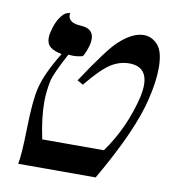

<svg xmlns="http://www.w3.org/2000/svg" viewBox="-68 -620 622 681"><g transform="rotate(10 243.0 -279.5)"><path d="M126 -410Q99 -415 85 -426Q71 -437 71 -459Q71 -469 74 -481Q82 -515 96 -534.5Q110 -554 120 -556L131 -559Q131 -558 130.5 -556Q130 -554 130 -553Q130 -523 175 -521Q222 -519 222 -480Q222 -470 219 -458Q212 -433 202 -416Q185 -411 167 -411Q165 -411 159 -411.5Q153 -412 150 -412Q110 -338 103 -308Q95 -268 95 -232Q95 -174 111 -100H333Q400 -193 428 -310Q433 -335 433 -352Q433 -419 368 -419Q333 -419 301 -398Q269 -377 219 -316L198 -328Q282 -455 315 -484Q362 -527 402 -527Q431 -527 452.5 -503.5Q474 -480 474 -421Q474 -373 459 -310Q432 -191 321 0H42Q49 -32 51 -130.5Q53 -229 64 -275Q77 -330 126 -410Z"/></g></svg>

Font: Linux Libertine O
Style: Italic
Weight: 400
Italic angle: -12°
Designer: Philipp H. Poll
Foundry: Philipp H. Poll
Version: Version 5.1.6